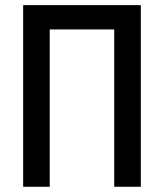

<svg xmlns="http://www.w3.org/2000/svg" viewBox="-20 -713 626 733"><path d="M416 0H517.6V-693.4H68.4V0H169.9V-600.6H416Z"/></svg>

Font: CaskaydiaCove Nerd Font
Style: Regular
Weight: 400
Designer: Aaron Bell
Foundry: Saja Typeworks
Version: Version 2111.1;Nerd Fonts 2.3.3